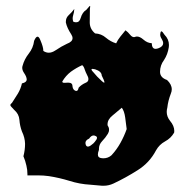

<svg xmlns="http://www.w3.org/2000/svg" viewBox="-20 -630 608 632"><path d="M277.3 -22Q242.2 -23.9 208.5 -34.7Q175.3 -44.9 140.6 -50.3Q123 -52.7 105.5 -52.7Q96.7 -52.7 87.9 -52.7Q82 -52.7 70.3 -52.7Q70.3 -54.7 70.3 -56.6Q70.3 -71.3 66.9 -85Q63.5 -100.6 57.1 -115.7Q62.5 -136.2 62.5 -156.7Q62 -177.2 52.2 -197.3Q45.4 -215.3 43.9 -235.4Q42.5 -254.9 26.4 -268.6Q21 -273.9 16.1 -279.8Q14.2 -281.7 14.2 -284.2Q14.2 -287.6 19.5 -291.5Q29.3 -306.6 39.1 -322.3Q48.3 -337.9 52.2 -355.5Q60.5 -357.4 64 -360.4Q67.4 -363.3 67.9 -367.2Q67.9 -367.7 67.9 -368.2Q67.9 -377 59.6 -389.2Q53.2 -398.4 53.2 -406.7Q53.2 -410.2 54.2 -413.1Q60.1 -435.1 74.7 -453.6Q89.4 -472.2 92.3 -495.6Q98.1 -509.3 103.5 -509.3Q108.4 -509.3 112.8 -498Q122.6 -475.1 122.6 -463.4Q122.6 -462.9 122.6 -462.4Q131.3 -456.5 140.6 -456.5Q150.9 -456.5 162.1 -463.9Q183.1 -478 200.2 -485.8Q218.8 -492.7 218.8 -504.4Q218.8 -510.3 214.4 -517.1Q200.7 -538.1 196.8 -555.7Q196.8 -555.7 196.8 -559.1Q196.8 -571.3 206.1 -580.1Q216.8 -589.8 224.6 -600.6Q224.1 -589.8 220.7 -579.1Q219.2 -574.2 219.2 -569.3Q219.2 -564 221.2 -558.6Q226.1 -556.6 230.5 -556.6Q241.7 -556.6 245.6 -570.8Q251 -589.8 264.6 -598.1Q269.5 -603.5 273.9 -608.9Q275.4 -610.4 276.4 -610.4Q276.9 -610.4 276.9 -608.4Q276.9 -606 275.9 -600.6Q275.9 -585.9 275.4 -556.2Q275.4 -534.7 293 -520Q313.5 -519 328.6 -505.9Q344.2 -492.7 362.3 -487.3Q367.7 -499 376 -509.3Q384.8 -520 393.1 -530.3Q400.9 -524.9 409.2 -514.6Q415 -507.8 420.9 -507.8Q423.8 -507.8 426.8 -509.3Q428.7 -509.8 430.7 -509.8Q440.4 -509.8 451.7 -500Q464.8 -488.3 479.5 -487.8Q480 -469.2 492.2 -469.2Q496.6 -469.2 502.9 -471.7Q517.1 -477.5 517.1 -487.8Q517.1 -494.1 512.2 -502Q507.3 -509.3 507.3 -516.6Q507.3 -519.5 508.3 -522.9Q509.3 -526.9 511.2 -526.9Q514.6 -526.9 521.5 -515.6Q536.1 -501 536.1 -481.9Q536.1 -478.5 535.6 -474.6Q532.2 -451.2 520 -432.6Q506.8 -415 506.8 -393.6Q506.8 -374.5 529.8 -366.7Q545.4 -352.1 545.4 -335.9Q545.4 -329.1 542.5 -322.3Q533.2 -298.3 530.8 -275.9Q528.8 -268.6 528.8 -261.7Q528.8 -246.1 539.6 -232.4Q553.7 -215.8 553.7 -198.7Q553.7 -196.3 553.2 -193.4Q542.5 -174.8 523.4 -164.6Q504.4 -154.3 493.7 -135.3Q472.2 -94.2 433.1 -69.8Q394 -44.9 353.5 -25.9Q337.9 -18.6 321.3 -18.6Q319.3 -18.6 315.9 -18.6Q296.4 -20 277.3 -22ZM347.2 -119.1Q364.3 -137.7 376.5 -159.7Q388.7 -181.6 397 -205.1Q395 -221.7 392.1 -243.2Q389.2 -264.6 380.9 -275.4Q368.2 -264.2 350.6 -250Q334 -236.8 334 -220.7Q334 -219.2 334 -217.8Q338.9 -210.4 338.9 -204.1Q338.9 -204.1 338.9 -202.6Q338.9 -195.8 335 -189.5Q327.6 -177.2 315.9 -165Q305.7 -154.3 305.7 -140.1Q305.7 -140.1 305.7 -136.7Q302.2 -127.4 302.2 -121.6Q302.2 -110.4 314.5 -109.4Q317.4 -108.9 319.8 -108.9Q335.9 -108.9 347.2 -119.1ZM292 -163.1Q299.3 -171.4 299.3 -176.3Q299.3 -180.7 293.9 -182.6Q291 -184.1 288.1 -184.1Q280.3 -184.1 273.4 -173.8Q261.2 -168.5 261.2 -159.2Q261.2 -156.7 262.2 -153.8Q264.2 -147.5 269.5 -147.5Q274.9 -147.5 282.7 -154.3Q285.2 -155.8 287.6 -158.2Q290 -160.6 292 -163.1ZM238.8 -341.3Q248 -351.6 262.7 -357.9Q271 -361.3 271 -369.6Q271 -376 266.1 -384.3Q262.2 -391.6 258.8 -401.4Q255.9 -411.6 250.5 -415.5Q231 -406.7 213.4 -394Q196.3 -380.9 185.1 -361.8Q185.1 -361.8 185.1 -361.3Q185.1 -356.9 193.4 -357.4Q196.8 -357.4 201.7 -357.9Q203.6 -357.9 205.6 -357.9Q218.8 -357.9 218.8 -345.2Q218.8 -344.7 218.8 -344.2Q220.7 -334 228.5 -331.1Q230 -330.6 231.4 -330.6Q236.8 -330.6 238.8 -341.3ZM314.9 -381.3Q314.5 -395 293 -401.9Q287.6 -403.3 284.7 -403.3Q281.2 -403.3 281.2 -401.4Q281.2 -397.9 290 -389.2Q297.4 -379.4 314.9 -363.3Q320.8 -357.9 322.8 -357.9Q323.7 -357.9 323.7 -359.4Q323.7 -363.8 314.9 -381.3Z"/></svg>

Font: Brazier Flame
Style: Regular
Weight: 400
Designer: Walter E Stewart
Version: 0.1